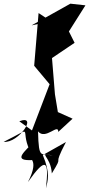

<svg xmlns="http://www.w3.org/2000/svg" viewBox="-58 -737 485 1045"><path d="M109 52C60 103 11 146 146 132C75 135 166 115 94 254C194 112 209 138 192 288C202 246 217 207 175 107L301 36C219 193 298 87 224 207C219 110 143 94 229 110C166 91 153 141 149 -22C189 28 261 -69 259 -19L337 -91L257 -127L241 -224L225 -421L348 -504L308 -584L290 -523L407 -708L325 -717L114 -599L220 -621L152 -666L128 -379L226 -262V-315L116 -27L47 -77C152 -117 43 44 -38 35C135 -50 48 -39 103 80Z"/></svg>

Font: Asimov Silicon
Style: Regular
Weight: 400
Designer: Google
Version: Version 2.000980; 2014